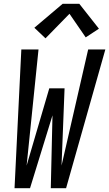

<svg xmlns="http://www.w3.org/2000/svg" viewBox="-20 -997 578 1017"><path d="M57 0 93 -735H184L121 -120L241 -529H322L306 -120L447 -735H538L330 0H249L258 -386L139 0ZM221 -794 162 -850 312 -977H400L504 -845L434 -799L348 -924Z"/></svg>

Font: Iosevka SS04 Medium Oblique
Style: Regular
Weight: 500
Italic angle: -9°
Monospace: yes
Designer: Belleve Invis
Foundry: Belleve Invis
Version: Version 19.0.0; ttfautohint (v1.8.4)